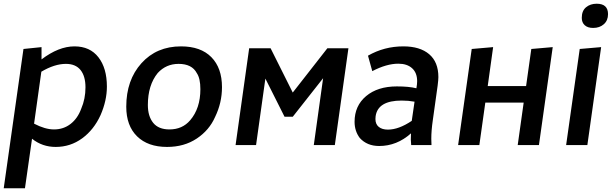

<svg xmlns="http://www.w3.org/2000/svg" viewBox="-43 -779 3285 1031"><path d="M91 232 129 -34Q184 10 256 10Q335 10 398 -36Q461 -82 497 -161Q531 -239 531 -314Q531 -413 485.5 -471.5Q440 -530 357 -530Q272 -530 180 -460V-526L83 -516L-23 232ZM247 -84Q199 -84 140 -115L179 -394Q250 -436 311 -436Q363 -436 389.5 -403Q416 -370 416 -310Q416 -248 393 -195Q374 -143 336 -113.5Q298 -84 247 -84Z M867 -84Q808 -84 779.5 -119.5Q751 -155 751 -215Q751 -322 804 -387Q849 -436 916 -436Q988 -436 1014 -386Q1033 -358 1033 -300Q1033 -197 978 -133Q936 -84 867 -84ZM854 10Q946 10 1013.5 -35Q1081 -80 1112 -151Q1149 -227 1149 -311Q1149 -414 1092 -472Q1035 -530 929 -530Q798 -530 716.5 -439.5Q635 -349 635 -206Q635 -104 693 -47Q751 10 854 10Z M1755 0 1828 -520H1715L1529 -282L1410 -520H1295L1222 0H1332L1382 -357L1485 -152H1529L1692 -359L1642 0Z M1993 5Q2088 5 2164 -63L2163 -30L2165 0H2274L2273 -34Q2273 -78 2281 -133L2307 -319Q2311 -351 2311 -365Q2311 -446 2261.5 -488Q2212 -530 2123 -530Q2020 -530 1933 -480L1956 -397Q2033 -437 2096 -437Q2143 -437 2170 -412.5Q2197 -388 2197 -343Q2197 -328 2193 -305Q2153 -315 2088 -315Q1985 -315 1923 -263Q1861 -211 1861 -125Q1861 -75 1889 -38Q1928 5 1993 5ZM2040 -83Q2009 -83 1991 -97.5Q1973 -112 1973 -140L1974 -155Q1986 -239 2114 -239Q2150 -239 2183 -233L2168 -130Q2098 -83 2040 -83Z M2851 0 2925 -526 2810 -516 2782 -317H2576L2605 -526L2490 -516L2417 0H2531L2563 -228H2769L2737 0Z M3111 0 3185 -526 3070 -516 2997 0ZM3142 -629Q3177 -629 3199.5 -649Q3222 -669 3222 -703Q3222 -759 3161 -759Q3127 -759 3104 -740Q3081 -721 3081 -683Q3081 -658 3097 -643.5Q3113 -629 3142 -629Z"/></svg>

Font: Brisa Sans Medium
Style: Italic
Weight: 600
Italic angle: -8°
Designer: Dalton Maag Ltd
Foundry: Dalton Maag Ltd
Version: Version 1.101;July 10, 2019;FontCreator 11.5.0.2425 64-bit